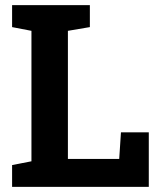

<svg xmlns="http://www.w3.org/2000/svg" viewBox="-20 -731 626 751"><path d="M446.3 -109.4 453.1 -213.4H562V0H27.3V-85.4L103 -100.1V-610.4L27.3 -625V-710.9H331.5V-625L245.6 -610.4V-109.4Z"/></svg>

Font: Suwannaphum
Style: Bold
Weight: 700
Designer: Danh Hong
Version: Version 8.002; ttfautohint (v1.8.3)